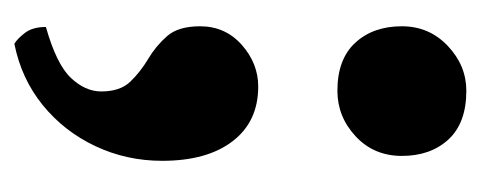

<svg xmlns="http://www.w3.org/2000/svg" viewBox="-226 -282 685 274"><g transform="rotate(90 117.0 -144.5)"><path d="M42 178Q35 174 26.5 163Q18 152 18 133Q71 118 90.5 97.5Q110 77 110 54Q110 27 96 12.5Q82 -2 63.5 -13Q45 -24 31 -40Q17 -56 17 -87Q17 -123 43.5 -146.5Q70 -170 103 -170Q153 -170 181 -133.5Q209 -97 209 -33Q209 18 188 62.5Q167 107 129.5 137.5Q92 168 42 178ZM109 -283Q64 -283 40.5 -308.5Q17 -334 17 -375Q17 -414 45 -440.5Q73 -467 109 -467Q155 -467 178.5 -441.5Q202 -416 202 -375Q202 -335 174 -309Q146 -283 109 -283Z"/></g></svg>

Font: Petrona Black
Style: Regular
Weight: 900
Designer: Ringo R. Seeber
Foundry: Ringo R. Seeber
Version: Version 2.001; ttfautohint (v1.8.3)